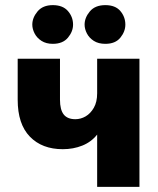

<svg xmlns="http://www.w3.org/2000/svg" viewBox="-20 -729 615 749"><path d="M359 -204Q336 -175 301 -161Q266 -147 225 -147Q144 -147 96.5 -196Q49 -245 49 -340V-500H214V-340Q214 -301 228.5 -282.5Q243 -264 274 -264Q295 -264 314 -275Q333 -286 346 -308.5Q359 -331 359 -365V-500H524V0H359ZM106 -633Q106 -660 126.5 -684.5Q147 -709 186 -709Q225 -709 245 -686Q265 -663 265 -633Q265 -606 245 -582Q225 -558 186 -558Q160 -558 142 -569.5Q124 -581 115 -598.5Q106 -616 106 -633ZM310 -633Q310 -660 330.5 -684.5Q351 -709 391 -709Q430 -709 449.5 -686Q469 -663 469 -633Q469 -606 449.5 -582Q430 -558 391 -558Q364 -558 346 -569.5Q328 -581 319 -598.5Q310 -616 310 -633Z"/></svg>

Font: Moderustic
Style: Bold
Weight: 700
Designer: Tural Alisoy
Foundry: TAFT Foundry
Version: Version 2.120